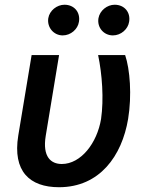

<svg xmlns="http://www.w3.org/2000/svg" viewBox="-20 -777 626 807"><path d="M112.9 -545.5 56.8 -207.4C32.3 -56.8 104.8 9.9 228 9.9C399.1 9.9 492.5 -121.8 518.5 -277C534.8 -376.4 526.3 -485.8 506 -545.5H392.4C409.4 -464.5 416.9 -360.8 404.8 -277C388.1 -175.8 320.3 -87.7 239.7 -87.7C194.6 -87.7 157.7 -117.2 172.2 -206L228.3 -545.5ZM182.9 -700.3C177.2 -661.9 205.6 -628.2 243.6 -628.2C277.7 -628.2 307.2 -654.5 311.8 -685.4C318.5 -725.5 291.9 -757.1 251.1 -757.1C219.5 -757.1 188.2 -733 182.9 -700.3ZM393.8 -700.3C387.4 -660.9 416.5 -628.2 454.5 -628.2C488.6 -628.2 518.1 -654.5 522.7 -685.4C529.5 -725.5 502.8 -757.1 462 -757.1C430.4 -757.1 399.5 -733 393.8 -700.3Z"/></svg>

Font: Magic Ui Pro Semi Bold
Style: Italic
Weight: 600
Italic angle: -9.39999°
Designer: Stefan Endress, Andreas Faust
Version: Version 1.000;FEAKit 1.0